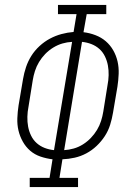

<svg xmlns="http://www.w3.org/2000/svg" viewBox="-20 -755 540 775"><path d="M100 0V-37H180L192 -112Q167 -115 143.5 -123Q120 -131 102 -146.5Q84 -162 72 -183.5Q60 -205 54.5 -228.5Q49 -252 50 -278Q51 -304 55 -330L73 -436Q77 -460 85 -484Q93 -508 106.5 -529.5Q120 -551 139.5 -569Q159 -587 181.5 -599Q204 -611 228 -617.5Q252 -624 277 -626L289 -698H214V-735H409V-698H330L317 -625Q342 -622 365.5 -613Q389 -604 407 -588.5Q425 -573 437 -552Q449 -531 454.5 -507Q460 -483 459 -457Q458 -431 454 -405L436 -299Q432 -275 424.5 -251Q417 -227 403 -205.5Q389 -184 370 -166Q351 -148 328.5 -136Q306 -124 281.5 -118.5Q257 -113 232 -112L220 -37H295V0ZM198 -149 271 -586Q251 -585 232 -579.5Q213 -574 195 -563Q177 -552 162.5 -537Q148 -522 137.5 -504.5Q127 -487 121 -468Q115 -449 112 -430L95 -324Q91 -304 90.5 -283.5Q90 -263 93.5 -244Q97 -225 105.5 -207.5Q114 -190 128 -177.5Q142 -165 160 -158Q178 -151 198 -149ZM239 -149Q258 -150 277.5 -155.5Q297 -161 314.5 -172Q332 -183 346.5 -198Q361 -213 371.5 -230.5Q382 -248 388 -267Q394 -286 397 -305L414 -411Q418 -431 418.5 -451.5Q419 -472 415.5 -491Q412 -510 403.5 -527.5Q395 -545 381 -557.5Q367 -570 349 -577Q331 -584 311 -586Z"/></svg>

Font: Iosevka Slab Extralight
Style: Italic
Weight: 200
Italic angle: -9°
Monospace: yes
Designer: Belleve Invis
Foundry: Belleve Invis
Version: Version 11.1.1; ttfautohint (v1.8.3)